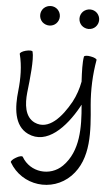

<svg xmlns="http://www.w3.org/2000/svg" viewBox="-74 -913 752 1314"><g transform="rotate(5 302.0 -255.5)"><path d="M288 -800C288 -818 281 -835 268 -848C256 -860 239 -867 221 -867C203 -867 186 -860 173 -848C160 -835 153 -818 153 -800C153 -782 160 -765 173 -752C186 -740 203 -733 221 -733C239 -733 256 -740 268 -752C281 -765 288 -782 288 -800ZM558 -800C558 -818 551 -835 538 -848C526 -860 509 -867 491 -867C473 -867 456 -860 443 -848C430 -835 423 -818 423 -800C423 -782 430 -765 443 -752C456 -740 473 -733 491 -733C509 -733 526 -740 538 -752C551 -765 558 -782 558 -800ZM37 -522C58 -440 58 -354 49 -270C36 -156 42 -29 141 18C274 81 400 -52 481 -198C484 -203 486 -208 488 -212L489 -210C503 -58 506 106 399 213C316 296 177 279 119 178C115 171 94 175 73 188C51 200 37 216 41 222C129 375 338 402 463 277C586 153 568 -40 551 -216C542 -320 546 -423 564 -526C566 -533 547 -543 522 -547C498 -552 477 -549 476 -541C469 -503 471 -439 475 -370C466 -321 450 -273 426 -228C366 -120 278 -17 179 -63C110 -96 103 -184 111 -263C122 -358 137 -495 123 -545C121 -553 100 -553 76 -547C52 -541 35 -529 37 -522Z"/></g></svg>

Font: Nupuram
Style: Regular
Weight: 400
Designer: Santhosh Thottingal (santhosh.thottingal@gmail.com)
Foundry: SMC
Version: Version 1.000